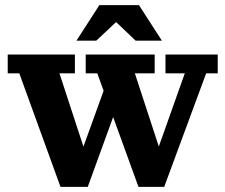

<svg xmlns="http://www.w3.org/2000/svg" viewBox="-20 -725 876 746"><path d="M518 1 358 -440H313V-513H581V-440H504L614 -104L579 -105L698 -440H623V-513H826V-440H781L618 1ZM215 1 55 -440H10V-513H271V-440H211L321 -104L286 -105L398 -415L429 -296L321 1ZM277 -567 366 -705H520L609 -567H507L399 -670H464L354 -567Z"/></svg>

Font: Montagu Slab 144pt SemiBold
Style: Regular
Weight: 600
Version: Version 1.000